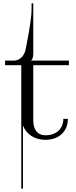

<svg xmlns="http://www.w3.org/2000/svg" viewBox="-20 -820 448 1137"><path d="M177 -434H388V-461H164V-462C172 -466 177 -482 177 -503V-640V-800H167V-763C167 -698 133 -534 133 -534C127.8 -498.7 105 -461 60 -461H10V-434H106V297H116V-77C136.1 -24.5 184.8 8 249 8C329 8 382 -42 382 -116H355C355 -57 313 -19 249 -19C203 -19 177 -50 177 -108Z"/></svg>

Font: FoglihtenNo04
Style: Regular
Weight: 500
Designer: gluk (gluksza@wp.pl)
Foundry: gluk (gluksza@wp.pl)
Version: Version 0.70